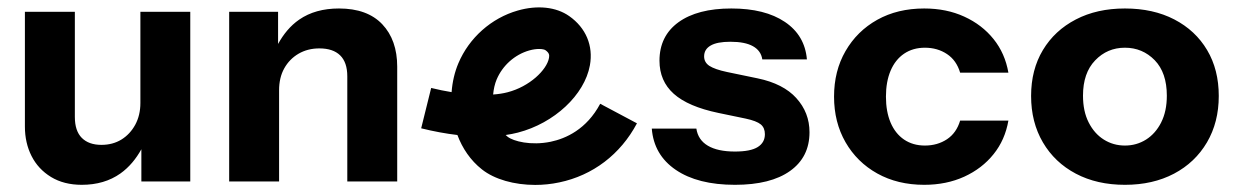

<svg xmlns="http://www.w3.org/2000/svg" viewBox="-20 -507 3430 532"><path d="M369 -474.3V-221.7C369 -199 364.2 -178.9 354.7 -161.3C345.1 -143.8 332.4 -130.2 316.4 -120.3C300.4 -110.5 282 -105.6 261.1 -105.6C237.7 -105.6 219.6 -112 206.7 -124.9C193.8 -137.8 187.4 -157.2 187.4 -183V-474.3H49V-156.3C49 -126.2 55.1 -99 67.4 -74.7C79.7 -50.4 97.7 -31.1 121.4 -16.6C145 -2.2 173.5 5.1 206.6 5.1C248.4 5.1 284.1 -5.4 313.6 -26.3C338.2 -43.8 356.8 -66.8 371.7 -93.4V-4.2H507.2V-474.3Z M1039.2 -439.8C1011.6 -468.9 971.5 -483.5 919.3 -483.5C875.7 -483.5 838.9 -473.3 809.1 -452.7C784.1 -435.4 765.4 -412.2 750.5 -385.2V-474.3H615V-4.2H753.3V-256.8C753.3 -280.1 758 -300.4 767.6 -317.6C777.2 -334.8 790.4 -348.3 807.3 -358.2C824.2 -368 843.4 -372.9 864.9 -372.9C890.1 -372.9 909.3 -366.5 922.5 -353.6C935.7 -340.7 942.3 -321.3 942.3 -295.5V-4.2H1080.6V-322.2C1080.6 -371.4 1066.8 -410.6 1039.2 -439.8Z M1643 -219.4C1605.2 -148.4 1547.6 -123 1506 -114.3C1451.1 -102.9 1402.4 -115.6 1386.6 -128.1C1384.8 -129.6 1382.9 -131.2 1381.1 -132.9C1392.9 -134.6 1404.3 -136.8 1415 -139.6C1515.7 -165.6 1599.6 -243.9 1614.5 -325.9C1624.4 -380.2 1603.5 -429.9 1557.2 -462.4C1521 -487.9 1469 -493.4 1414.6 -477.8C1341.4 -456.9 1279.9 -402.3 1250.1 -331.7C1239.9 -307.6 1233.4 -280.2 1231.3 -251.7C1212.8 -254.7 1193.9 -258.6 1174.7 -263.3L1147 -151.5C1181.6 -142.9 1215.3 -136.7 1247.4 -132.9C1261.2 -96.2 1283.4 -62.8 1315.4 -37.6C1350.4 -9.9 1405.1 5.4 1463 5.4C1485.1 5.4 1507.6 3.1 1529.7 -1.6C1622.6 -21 1699.1 -79.1 1744.9 -165.3L1643.2 -219.4ZM1356.2 -286.9C1372.6 -325.7 1406.3 -355.7 1446.4 -367.2C1457.1 -370.2 1466.4 -371.3 1473.6 -371.3C1482.9 -371.3 1488.9 -369.6 1491.1 -368.1C1501.6 -360.7 1502.7 -355 1501.2 -346.6C1495.2 -313.2 1447.5 -267.1 1386.2 -251.3C1374.5 -248.2 1361.1 -246.2 1346.4 -245.1C1347.7 -260.1 1351 -274.6 1356.2 -287Z M2186.6 -235.1C2162.4 -261.8 2126.6 -280.1 2079.3 -289.9L1994.5 -307.5C1971.8 -312.3 1955.5 -318.1 1945.6 -324.5C1935.8 -331 1931 -339.7 1931 -350.8C1931 -363.7 1936.9 -373.7 1948.9 -380.7C1960.9 -387.8 1979.2 -391.3 2003.7 -391.3C2030.8 -391.3 2051.7 -387.2 2066.4 -378.9C2081.2 -370.6 2089.8 -358.5 2092.2 -342.5H2215.8C2212 -386.7 2191.8 -421.3 2154.9 -446.2C2118 -471.1 2068.6 -483.5 2006.4 -483.5C1943.8 -483.5 1894.9 -470.7 1859.8 -445.3C1824.8 -419.8 1807.3 -384.3 1807.3 -338.8C1807.3 -301.3 1820.5 -270.7 1846.9 -247.1C1873.4 -223.4 1914.5 -205.8 1970.5 -194.1L2046.1 -178.4C2066.3 -174.1 2080.2 -168.7 2088 -162.3C2095.7 -155.8 2099.4 -146.8 2099.4 -135.1C2099.4 -119.7 2092.8 -107.9 2079.6 -99.6C2066.4 -91.3 2045.3 -87.1 2016.5 -87.1C1984.5 -87.1 1959.5 -92.5 1941.3 -103.3C1923.2 -114 1912.6 -129.9 1909.5 -150.7H1786C1789.8 -102.2 1811.8 -64.1 1852.4 -36.4C1892.9 -8.8 1947.6 5.1 2016.5 5.1C2082.2 5.1 2133.2 -7.7 2169 -33.2C2204.9 -58.7 2223 -94.5 2223 -140.6C2223 -176.9 2210.8 -208.4 2186.5 -235.1Z M2604 -121.2C2586.4 -109.6 2566 -103.7 2542.7 -103.7C2520.5 -103.7 2501.3 -109.3 2485 -120.3C2468.7 -131.4 2456.3 -147.1 2447.7 -167.3C2439.1 -187.6 2434.8 -211.6 2434.8 -239.2C2434.8 -266.9 2439.1 -290.9 2447.7 -311.1C2456.3 -331.4 2468.7 -347.1 2485 -358.2C2501.3 -369.2 2520.5 -374.8 2542.7 -374.8C2566 -374.8 2586.4 -368.9 2604 -357.2C2621.5 -345.6 2633.6 -328.4 2640.4 -305.6H2774.1C2767.9 -341.3 2754.2 -372.3 2733 -398.7C2711.8 -425.1 2684.8 -445.9 2651.9 -460.9C2619 -476 2582 -483.5 2540.8 -483.5C2491.7 -483.5 2448.3 -473.1 2410.8 -452.2C2373.4 -431.3 2344.1 -402.4 2322.8 -365.5C2301.5 -328.7 2291 -286.6 2291 -239.2C2291 -191.9 2301.6 -149.8 2322.8 -112.9C2344 -76.1 2373.3 -47.2 2410.8 -26.3C2448.3 -5.4 2491.7 5.1 2540.8 5.1C2582 5.1 2619 -2.5 2651.9 -17.5C2684.8 -32.6 2711.8 -53.3 2733 -79.8C2754.3 -106.2 2767.9 -137.2 2774.1 -172.9H2640.4C2633.6 -150.1 2621.5 -132.9 2604 -121.2Z M3324.7 -368.3C3303.2 -404.6 3272.9 -432.8 3233.9 -453.1C3194.8 -473.4 3149.1 -483.5 3097 -483.5C3045.3 -483.5 3000 -473.4 2961 -453.1C2921.9 -432.8 2891.5 -404.6 2869.7 -368.3C2847.9 -332 2837 -289.6 2837 -241.1C2837 -192.5 2847.9 -149.7 2869.7 -112.5C2891.5 -75.3 2922 -46.4 2961 -25.8C3000 -5.2 3045.3 5.1 3097 5.1C3148.6 5.1 3193.9 -5.2 3233 -25.8C3272 -46.4 3302.4 -75.3 3324.3 -112.5C3346.1 -149.7 3357 -192.5 3357 -241.1C3357 -289.6 3346.3 -332 3324.7 -368.3ZM3197.5 -167.8C3187 -147.2 3173.1 -131.4 3155.6 -120.3C3138 -109.3 3118.6 -103.7 3097 -103.7C3075.4 -103.7 3055.9 -109.3 3038.4 -120.3C3020.8 -131.4 3006.9 -147.2 2996.5 -167.8C2986 -188.4 2980.8 -213.1 2980.8 -242C2980.8 -283.8 2992 -316.4 3014.5 -339.7C3036.9 -363.1 3064.4 -374.8 3097 -374.8C3129.5 -374.8 3157 -363.2 3179.5 -340.2C3201.9 -317.1 3213.1 -284.4 3213.1 -242C3213.1 -213.1 3207.9 -188.4 3197.4 -167.8Z"/></svg>

Font: Diatome Awesome Bold
Style: Regular
Weight: 400
Designer: 15.100.17
Foundry: 15.100.17
Version: Version 1.010;Fontself Maker 3.5.8